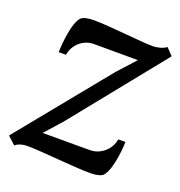

<svg xmlns="http://www.w3.org/2000/svg" viewBox="-111 -662 721 767"><g transform="rotate(20 250.0 -278.5)"><path d="M-1.5 -19 31.7 11.2 40 4.9C53.2 -2.4 70.8 -4.9 81.5 -4.9C140.1 -4.9 282.2 11.2 355 11.2C378.9 11.2 395.5 6.8 403.8 1.5C431.6 -17.1 443.8 -108.4 444.3 -153.8H414.1C407.2 -109.9 367.7 -74.7 322.3 -74.7H121.1L183.6 -144.5L501 -538.6L472.7 -567.9C458 -555.7 431.2 -550.8 418 -550.8C359.4 -550.8 231.9 -567.9 159.2 -567.9C135.3 -567.9 118.7 -563.5 110.4 -558.1C82.5 -539.6 71.8 -445.3 71.3 -399.9H102.1C108.9 -443.8 146.5 -478.5 191.9 -478.5L379.4 -478L312 -403.8Z"/></g></svg>

Font: Merriweather
Style: Italic
Weight: 400
Italic angle: -7.5°
Designer: Eben Sorkin
Foundry: Eben Sorkin
Version: Version 1.001